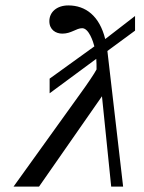

<svg xmlns="http://www.w3.org/2000/svg" viewBox="-20 -688 530 708"><path d="M478 -575V-629L368 -544C347 -629 296 -668 232 -668C189 -668 162 -643 162 -610C162 -578 186 -564 210 -564C243 -564 261 -584 283 -584C308 -584 324 -533 328 -517L163 -398V-344L335 -471C336 -460 336 -443 336 -432C329 -418 302 -378 275 -341L30 0H124L356 -333L390 0H434L376 -500Z"/></svg>

Font: XITS
Style: Italic
Weight: 400
Italic angle: -16.33°
Designer: MicroPress Inc., with final additions and corrections provided by Coen Hoffman, Elsevier (retired)
Version: Version 1.302